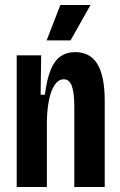

<svg xmlns="http://www.w3.org/2000/svg" viewBox="-20 -750 483 770"><path d="M47 0V-333V-528H145L143 -370H160Q168 -433 183.5 -470.5Q199 -508 223.5 -524.5Q248 -541 281 -541Q342 -541 371 -492.5Q400 -444 400 -345V0H278V-320Q278 -379 268 -405.5Q258 -432 236 -432Q215 -432 200 -410.5Q185 -389 177 -351Q169 -313 168 -264V0ZM263 -588H167L222 -730H343Z"/></svg>

Font: Bricolage Grotesque 36pt Condensed SemiBold
Style: Regular
Weight: 600
Width: 3
Designer: Mathieu Triay
Foundry: Atelier Triay
Version: Version 1.001;gftools[0.9.33.dev8+g029e19f]